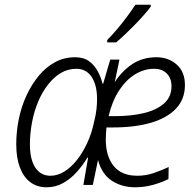

<svg xmlns="http://www.w3.org/2000/svg" viewBox="-20 -785 831 815"><path d="M177 10Q138 10 109 -11.5Q80 -33 64.5 -74Q49 -115 49 -172Q49 -227 60 -280.5Q71 -334 93 -381Q115 -428 145.5 -464.5Q176 -501 214.5 -521.5Q253 -542 299 -542Q336 -542 359 -524.5Q382 -507 395.5 -481.5Q409 -456 415 -430H418L448 -532H487L467 -436Q497 -483 541 -512.5Q585 -542 644 -542Q695 -542 730 -511Q765 -480 765 -424Q765 -365 728 -325Q691 -285 622.5 -264.5Q554 -244 458 -244H432Q431 -234 430 -220Q429 -206 429 -193Q429 -122 462.5 -80.5Q496 -39 563 -39Q599 -39 632.5 -50.5Q666 -62 696 -76L695 -25Q665 -10 628.5 0Q592 10 554 10Q497 10 454.5 -18Q412 -46 396 -106L374 0H334L354 -116H351Q331 -83 305.5 -54.5Q280 -26 248 -8Q216 10 177 10ZM194 -39Q224 -39 252.5 -56.5Q281 -74 305.5 -104.5Q330 -135 349.5 -176.5Q369 -218 379 -266Q387 -298 389.5 -321Q392 -344 392 -364Q392 -424 369 -458.5Q346 -493 304 -493Q268 -493 238 -475Q208 -457 183.5 -425.5Q159 -394 142 -353.5Q125 -313 116 -266Q107 -219 107 -172Q107 -108 130 -73.5Q153 -39 194 -39ZM468 -292Q537 -292 591 -305Q645 -318 676.5 -346Q708 -374 708 -419Q708 -453 688 -473Q668 -493 634 -493Q592 -493 553.5 -469.5Q515 -446 485.5 -401Q456 -356 441 -292ZM435 -615Q454 -634 477 -661Q500 -688 520.5 -716Q541 -744 555 -765H620V-757Q609 -742 591.5 -722Q574 -702 553.5 -681Q533 -660 512.5 -640.5Q492 -621 473 -605H435Z"/></svg>

Font: Noto Sans Display Light
Style: Italic
Weight: 300
Italic angle: -12°
Designer: Monotype Design Team
Foundry: Monotype Imaging Inc.
Version: Version 2.003